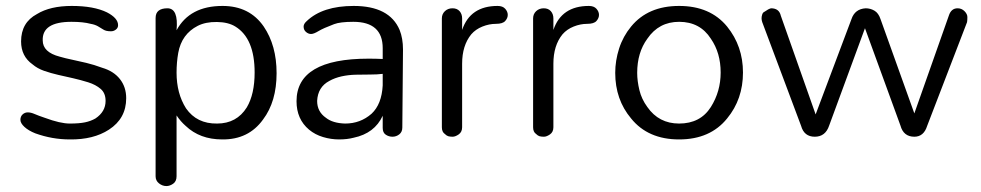

<svg xmlns="http://www.w3.org/2000/svg" viewBox="-20 -465 3335 653"><path d="M223 -390.8Q123 -390.8 125.3 -327.6Q125.3 -287.4 182.8 -272.4Q202.3 -266.7 224.7 -262.1Q247.1 -257.5 273.6 -251.1Q300 -244.8 327.6 -234.5Q366.7 -223 387.9 -196Q409.2 -169 409.2 -131Q409.2 -62.1 350.6 -24.1Q297.7 10.3 217.2 9.2Q157.5 9.2 100 -11.5Q77 -20.7 63.2 -33.3Q49.4 -46 49.4 -57.5Q49.4 -69 56.9 -75.9Q64.4 -82.8 74.7 -82.8Q85.1 -82.8 98.3 -77Q111.5 -71.3 132.2 -64.4Q185.1 -44.8 217.2 -44.8Q249.4 -44.8 269 -48.9Q288.5 -52.9 304.6 -62.1Q339.1 -85.1 339.1 -121.8Q339.1 -148.3 322.4 -162.6Q305.7 -177 279.9 -185.1Q254 -193.1 228.7 -198.9Q203.4 -204.6 178.2 -210.3Q152.9 -216.1 129.9 -224.1Q106.9 -232.2 90.8 -246Q51.7 -273.6 51.7 -324.1Q51.7 -388.5 105.7 -417.2Q150.6 -444.8 224.1 -444.8Q298.9 -444.8 343.7 -423Q381.6 -403.4 381.6 -379.3Q381.6 -370.1 374.1 -364.4Q366.7 -358.6 357.5 -358.6Q340.2 -358.6 331.6 -364.4Q323 -370.1 312.6 -375.9Q302.3 -381.6 288.5 -383.9Q263.2 -390.8 223 -390.8Z M580.5 -362.1Q625.3 -444.8 736.8 -444.8Q828.7 -444.8 877 -374.7Q920.7 -310.3 920.7 -216.1Q920.7 -119.5 874.7 -58.6Q825.3 10.3 735.6 9.2Q659.8 9.2 611.5 -36.8Q594.3 -51.7 580.5 -72.4V134.5Q580.5 151.7 569 159.8Q557.5 167.8 546 167.8Q532.2 167.8 520.7 158.6Q509.2 149.4 509.2 134.5V-403.4Q509.2 -420.7 519.5 -428.7Q529.9 -436.8 549.4 -436.8Q587.4 -436.8 580.5 -362.1ZM612.6 -96.6Q649.4 -43.7 718.4 -44.8Q785.1 -44.8 819.5 -100Q846 -144.8 846 -218.4Q846 -334.5 780.5 -374.7Q756.3 -389.7 717.8 -390.2Q679.3 -390.8 652.3 -377Q625.3 -363.2 608.6 -340.2Q592 -317.2 586.2 -285.1Q580.5 -252.9 580.5 -217.8Q580.5 -182.8 588.5 -152.3Q596.6 -121.8 612.6 -96.6Z M1233.3 -265.5Q1257.5 -265.5 1281.6 -264.4V-301.1Q1281.6 -390.8 1181.6 -390.8Q1136.8 -390.8 1116.1 -382.8Q1079.3 -369 1063.2 -359.2Q1047.1 -349.4 1037.9 -349.4Q1028.7 -349.4 1020.7 -356.3Q1012.6 -363.2 1012.6 -374.7Q1012.6 -383.9 1023 -393.1Q1077 -444.8 1182.8 -444.8Q1304.6 -444.8 1339.1 -363.2Q1350.6 -334.5 1350.6 -296.6L1348.3 -31Q1348.3 -16.1 1337.9 -8Q1327.6 0 1314.9 0Q1302.3 0 1292 -6.9Q1281.6 -13.8 1281.6 -29.9V-71.3Q1254 -11.5 1182.8 3.4Q1160.9 9.2 1133.3 9.2Q1105.7 9.2 1078.7 1.1Q1051.7 -6.9 1031 -24.1Q988.5 -59.8 988.5 -120.7Q988.5 -265.5 1233.3 -265.5ZM1281.6 -213.8Q1263.2 -211.5 1239.1 -211.5Q1214.9 -211.5 1189.7 -210.9Q1164.4 -210.3 1141.4 -205.2Q1118.4 -200 1100 -189.7Q1060.9 -169 1058.6 -121.8Q1058.6 -85.1 1088.5 -64.4Q1111.5 -46 1154 -44.8Q1205.7 -44.8 1243.7 -78.2Q1278.2 -110.3 1281.6 -174.7Z M1551.7 -363.2Q1579.3 -444.8 1672.4 -444.8Q1689.7 -444.8 1698.3 -435.1Q1706.9 -425.3 1706.9 -414.4Q1706.9 -403.4 1698.3 -393.7Q1689.7 -383.9 1666.7 -383.9Q1643.7 -383.9 1620.7 -374.7Q1597.7 -365.5 1582.8 -348.3Q1551.7 -310.3 1551.7 -248.3V-32.2Q1551.7 -16.1 1540.2 -8Q1528.7 0 1519.5 0Q1510.3 0 1504.6 -1.7Q1498.9 -3.4 1493.1 -9.2Q1482.8 -16.1 1482.8 -32.2V-402.3Q1482.8 -417.2 1493.1 -427Q1503.4 -436.8 1519 -436.8Q1534.5 -436.8 1543.1 -427Q1551.7 -417.2 1551.7 -402.3Z M1862.1 -363.2Q1889.7 -444.8 1982.8 -444.8Q2000 -444.8 2008.6 -435.1Q2017.2 -425.3 2017.2 -414.4Q2017.2 -403.4 2008.6 -393.7Q2000 -383.9 1977 -383.9Q1954 -383.9 1931 -374.7Q1908 -365.5 1893.1 -348.3Q1862.1 -310.3 1862.1 -248.3V-32.2Q1862.1 -16.1 1850.6 -8Q1839.1 0 1829.9 0Q1820.7 0 1814.9 -1.7Q1809.2 -3.4 1803.4 -9.2Q1793.1 -16.1 1793.1 -32.2V-402.3Q1793.1 -417.2 1803.4 -427Q1813.8 -436.8 1829.3 -436.8Q1844.8 -436.8 1853.4 -427Q1862.1 -417.2 1862.1 -402.3Z M2072.4 -217.2Q2072.4 -258.6 2085.6 -300Q2098.9 -341.4 2126.4 -374.7Q2183.9 -444.8 2289.7 -444.8Q2395.4 -444.8 2452.9 -374.7Q2506.9 -308 2506.9 -218.4Q2506.9 -127.6 2452.9 -62.1Q2395.4 9.2 2289.7 9.2Q2183.9 9.2 2126.4 -62.1Q2072.4 -126.4 2072.4 -217.2ZM2147.1 -217.2Q2147.1 -189.7 2154.6 -158.6Q2162.1 -127.6 2181.6 -101.1Q2220.7 -44.8 2289.7 -44.8Q2362.1 -44.8 2397.7 -101.1Q2431 -154 2431 -218.4Q2431 -285.1 2397.7 -333.3Q2360.9 -390.8 2289.7 -390.8Q2220.7 -390.8 2181.6 -333.3Q2147.1 -286.2 2147.1 -217.2Z M2921.8 -369 2800 -37.9Q2787.4 0 2751.1 0Q2714.9 0 2704.6 -36.8L2572.4 -389.7Q2570.1 -396.6 2570.1 -402.9Q2570.1 -409.2 2572.4 -416.1Q2574.7 -423 2580.5 -425.3Q2593.1 -434.5 2602.3 -436.8Q2629.9 -436.8 2635.6 -411.5L2754 -75.9L2875.9 -400Q2887.4 -434.5 2924.1 -436.8Q2940.2 -436.8 2954 -428.7Q2967.8 -420.7 2974.7 -400L3089.7 -79.3L3206.9 -411.5Q3214.9 -436.8 3236.8 -436.8Q3250.6 -436.8 3260.3 -427Q3270.1 -417.2 3270.1 -406.9Q3270.1 -396.6 3269 -389.7L3133.3 -36.8Q3121.8 0 3089.7 0Q3052.9 0 3042.5 -37.9Z"/></svg>

Font: Mallanna
Style: Regular
Weight: 400
Designer: Purushoth Kumar Guthula
Foundry: Andhrapradesh Society for Knowledge Networks
Version: Version 1.0.4; ttfautohint (vUNKNOWN) -l 7 -r 28 -G 50 -x 13